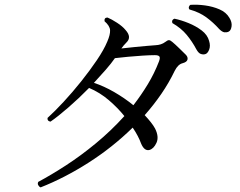

<svg xmlns="http://www.w3.org/2000/svg" viewBox="-20 -790 1040 832"><path d="M156 22Q149 19 145.5 12Q142 5 146 -2Q202 -32 266 -73.5Q330 -115 395.5 -169Q461 -223 519 -287Q490 -323 451.5 -356Q413 -389 366 -409Q322 -364 276.5 -324.5Q231 -285 199 -263Q184 -265 186 -279Q217 -307 255.5 -348.5Q294 -390 331.5 -437Q369 -484 399.5 -529Q430 -574 445 -610Q458 -640 457 -659Q456 -678 433 -698Q431 -714 446 -714Q463 -707 487 -691.5Q511 -676 524 -660Q552 -629 528 -606Q514 -592 506 -580Q533 -583 562 -586Q591 -589 615.5 -591Q640 -593 653 -594Q679 -595 696 -608Q706 -616 712 -616Q718 -616 727 -608Q738 -599 757 -580.5Q776 -562 785 -553Q795 -543 792.5 -532Q790 -521 771 -516Q751 -511 737 -483Q712 -431 679 -383Q646 -335 607 -291Q622 -275 633.5 -260.5Q645 -246 652 -233Q670 -197 658 -171Q646 -145 627 -140Q605 -135 591 -169Q586 -183 577 -200.5Q568 -218 555 -237Q467 -151 363.5 -85Q260 -19 156 22ZM558 -334Q592 -378 620.5 -425Q649 -472 669 -524Q675 -540 670.5 -545.5Q666 -551 651 -551Q630 -551 598.5 -549Q567 -547 535 -544Q503 -541 478 -538Q462 -515 438 -487.5Q414 -460 387 -431Q430 -417 475 -391Q520 -365 558 -334ZM868 -555Q859 -553 849.5 -556.5Q840 -560 831 -576Q813 -610 789 -639Q765 -668 727 -690Q722 -704 736 -709Q765 -703 797 -690Q829 -677 854 -658Q879 -639 886 -613Q893 -591 886 -574Q879 -557 868 -555ZM971 -653Q963 -649 953 -650Q943 -651 930 -664Q904 -693 874 -715Q844 -737 801 -749Q797 -754 798.5 -760Q800 -766 805 -769Q835 -771 868.5 -766.5Q902 -762 931 -749.5Q960 -737 974 -713Q986 -694 983.5 -676Q981 -658 971 -653Z"/></svg>

Font: Zen Old Mincho
Style: Regular
Weight: 400
Designer: Yoshimichi Ohira
Foundry: Positype
Version: Version 1.001